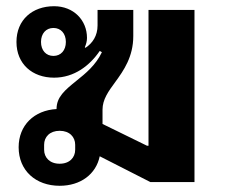

<svg xmlns="http://www.w3.org/2000/svg" viewBox="-20 -586 730 618"><path d="M172 12C239 12 289 -25 301 -83L464 0H606V-554H458V-117H453L310 -187V-233C310 -266 329 -292 351 -322C378 -359 409 -403 409 -470V-554H294V-504C294 -471 278 -447 255 -432L253 -434C257 -443 260 -453 260 -464C260 -521 217 -566 154 -566C84 -566 33 -522 33 -451C33 -380 84 -336 154 -336C219 -336 269 -375 301 -422L308 -418C288 -376 256 -350 226 -326C189 -296 162 -274 162 -235C90 -231 40 -183 40 -112C40 -37 95 12 172 12ZM172 -59C140 -59 122 -79 122 -104V-120C122 -145 140 -165 172 -165C204 -165 222 -145 222 -120V-104C222 -79 204 -59 172 -59ZM152 -406C128 -406 112 -424 112 -451C112 -478 128 -496 152 -496C176 -496 192 -478 192 -451C192 -424 176 -406 152 -406Z"/></svg>

Font: IBM Plex Thai Looped
Style: Bold
Weight: 700
Designer: Mike Abbink, Paul van der Laan, Pieter van Rosmalen, Ben Mitchell, Mark Frömberg
Foundry: Bold Monday
Version: Version 1.0